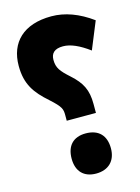

<svg xmlns="http://www.w3.org/2000/svg" viewBox="-113 -788 628 864"><g transform="rotate(-15 201.0 -356.0)"><path d="M159 -252H295V-294C295 -359 276 -396 227 -440C187 -476 172 -494 172 -532C172 -563 190 -580 229 -580C264 -580 304 -562 350 -528L402 -655C339 -701 276 -724 213 -724C83 -724 14 -655 14 -546C14 -460 48 -414 107 -362C157 -317 159 -306 159 -277ZM226 12C283 12 319 -22 319 -81C319 -141 286 -175 226 -175C168 -175 136 -141 136 -81C136 -22 169 12 226 12Z"/></g></svg>

Font: Noto Sans Arabic ExtCond Blk
Style: Regular
Weight: 900
Width: 2
Designer: Monotype Design Team, Nadine Chahine, Nizar Qandah and Khaled Hosny
Foundry: Monotype Imaging Inc.
Version: Version 2.012